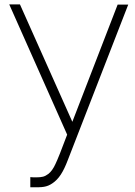

<svg xmlns="http://www.w3.org/2000/svg" viewBox="-20 -582 600 852"><path d="M549 -561.5 281 128Q265.5 169 249.5 193.2Q233.5 217.5 212.5 231.5Q194.5 244 174.5 247Q157 250 114.5 249V204Q120 204.5 126.5 204.8Q133 205 141.5 205Q159.5 205 171 202Q182.5 199 195 189.5Q212.5 175.5 226 146Q233 131.5 246 99Q259 66.5 278 15.5L21 -562.5H68.5L301 -41.5L502 -561.5Z"/></svg>

Font: Russisch Sans ExtraLight
Style: Regular
Weight: 200
Width: 4
Designer: Michael Sharanda (font) & Cristiano Sobral (main changes)
Foundry: Michael Sharanda
Version: Version 2.00;September 8, 2020;FontCreator 13.0.0.2681 64-bi